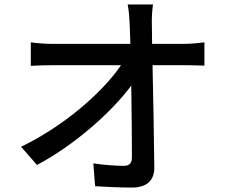

<svg xmlns="http://www.w3.org/2000/svg" viewBox="-20 -811 1040 866"><path d="M666 -613 665 -699C664 -729 666 -762 670 -791H556C562 -759 564 -726 565 -699C566 -675 567 -646 568 -613H219C187 -613 147 -616 119 -620V-514C152 -516 186 -517 221 -517H526C446 -399 274 -245 75 -149L147 -67C317 -157 486 -308 572 -425C574 -304 575 -178 575 -103C575 -76 565 -63 538 -63C503 -63 447 -67 401 -74L409 29C462 32 520 35 575 35C642 35 676 3 676 -55C675 -184 671 -369 668 -517H814C839 -517 875 -516 902 -515V-620C881 -617 838 -613 809 -613Z"/></svg>

Font: Noto Sans CJK JP Medium
Style: Regular
Weight: 500
Designer: Ryoko NISHIZUKA (kana & ideographs); Paul D. Hunt (Latin, Greek & Cyrillic); Wenlong ZHANG (bopomofo); Sandoll Communica
Foundry: Adobe Systems Incorporated
Version: Version 1.004;PS 1.004;hotconv 1.0.82;makeotf.lib2.5.63406